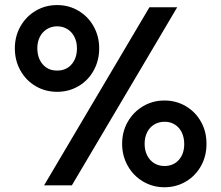

<svg xmlns="http://www.w3.org/2000/svg" viewBox="-20 -749 892 776"><path d="M40 -553.7Q40 -602.1 62.5 -642.1Q85 -682.1 124 -705.3Q163.1 -728.5 210.9 -728.5Q258.3 -728.5 297.4 -705.3Q336.4 -682.1 358.6 -642.1Q380.9 -602.1 380.9 -553.7Q380.9 -504.4 358.6 -464.1Q336.4 -423.8 297.4 -400.9Q258.3 -377.9 210.9 -377.9Q163.1 -377.9 124 -400.9Q85 -423.8 62.5 -464.1Q40 -504.4 40 -553.7ZM291 -553.7Q291 -579.6 280.8 -599.9Q270.5 -620.1 252.4 -631.3Q234.4 -642.6 210.9 -642.6Q188 -642.6 169.7 -631.3Q151.4 -620.1 141.1 -600.1Q130.9 -580.1 130.9 -554.7Q130.9 -513.7 153.1 -488.5Q175.3 -463.4 210.9 -463.9Q246.6 -463.4 268.8 -488.3Q291 -513.2 291 -553.7ZM584 -719.7H696.3L270.5 0H158.2ZM473.6 -168Q473.6 -216.8 496.3 -256.6Q519 -296.4 558.1 -319.6Q597.2 -342.8 644.5 -342.8Q692.4 -342.8 731.4 -319.6Q770.5 -296.4 792.7 -256.3Q814.9 -216.3 814.5 -168Q814.9 -119.1 792.7 -78.9Q770.5 -38.6 731.4 -15.4Q692.4 7.8 644.5 7.8Q597.2 7.8 558.1 -15.4Q519 -38.6 496.3 -78.9Q473.6 -119.1 473.6 -168ZM724.6 -167Q724.6 -193.4 714.6 -213.9Q704.6 -234.4 686.3 -245.8Q668 -257.3 644.5 -256.8Q621.6 -256.8 603.3 -245.8Q585 -234.9 574.7 -214.4Q564.5 -193.8 564.5 -168Q564.5 -141.6 574.7 -121.1Q585 -100.6 603 -89.4Q621.1 -78.1 644.5 -78.1Q680.7 -78.1 702.6 -102.5Q724.6 -127 724.6 -167Z"/></svg>

Font: Reddit Sans Vanilla SemiBold
Style: Regular
Weight: 600
Designer: Stephen Hutchings
Foundry: Reddit
Version: Version 1.013